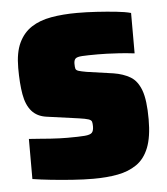

<svg xmlns="http://www.w3.org/2000/svg" viewBox="-44 -558 527 606"><g transform="rotate(-5 219.5 -255.0)"><path d="M228 8Q198 8 162.5 5.5Q127 3 94 -0.5Q61 -4 36 -8V-135Q54 -134 71 -132.5Q88 -131 103.5 -130Q119 -129 132.5 -128.5Q146 -128 157 -128Q195 -128 212.5 -129.5Q230 -131 235.5 -137Q241 -143 241 -157Q241 -166 239.5 -171.5Q238 -177 229 -180Q220 -183 199 -186L98 -200Q68 -204 51 -223.5Q34 -243 28 -277.5Q22 -312 22 -361Q22 -410 36.5 -440.5Q51 -471 77 -488Q103 -505 140 -511.5Q177 -518 222 -518Q252 -518 284 -516Q316 -514 345 -511Q374 -508 392 -503V-375Q367 -378 344.5 -379.5Q322 -381 304.5 -381.5Q287 -382 276 -382Q243 -382 226.5 -381Q210 -380 205 -375Q200 -370 200 -359Q200 -348 201.5 -343Q203 -338 211 -335.5Q219 -333 236 -330L320 -318Q351 -313 373 -300Q395 -287 406.5 -256Q418 -225 418 -164Q418 -108 404.5 -74Q391 -40 365.5 -22.5Q340 -5 305.5 1.5Q271 8 228 8Z"/></g></svg>

Font: Saira SemiCondensed Black
Style: Regular
Weight: 900
Width: 4
Designer: Hector Gatti with collaboration of the Omnibus-Type team
Foundry: Omnibus-Type
Version: Version 1.101